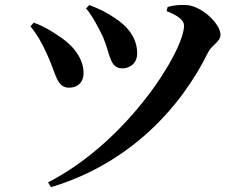

<svg xmlns="http://www.w3.org/2000/svg" viewBox="-20 -732 1040 795"><path d="M406 -580C438 -506 433 -449 487 -449C518 -449 548 -470 548 -511C548 -572 512 -621 456 -657C421 -681 390 -696 350 -711L336 -697C360 -671 389 -616 406 -580ZM842 -516C858 -547 893 -559 893 -588C893 -634 814 -708 752 -711C725 -713 696 -710 674 -703L670 -686C716 -668 742 -649 742 -626C742 -522 510 -146 179 23L191 43C522 -56 733 -293 842 -516ZM177 -502C211 -430 214 -369 265 -369C306 -369 326 -395 326 -429C326 -487 287 -543 220 -585C196 -602 158 -625 120 -638L106 -623C131 -593 155 -553 177 -502Z"/></svg>

Font: Noto Serif CJK JP
Style: Bold
Weight: 700
Designer: Ryoko NISHIZUKA 西塚涼子 (kana & ideographs); Frank Grießhammer (Latin, Greek & Cyrillic); Wenlong ZHANG 张文龙 (bopomofo); San
Foundry: Adobe Systems Incorporated
Version: Version 1.000;PS 1;hotconv 16.6.53;makeotf.lib2.5.65590